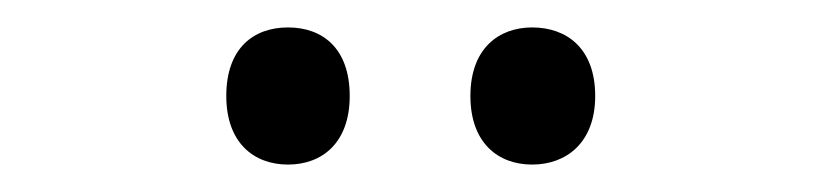

<svg xmlns="http://www.w3.org/2000/svg" viewBox="-20 -746 599 140"><path d="M145 -676C145 -642 165 -626 190 -626C215 -626 235 -642 235 -676C235 -711 215 -726 190 -726C165 -726 145 -711 145 -676ZM323 -676C323 -642 343 -626 368 -626C393 -626 414 -642 414 -676C414 -711 393 -726 368 -726C344 -726 323 -711 323 -676Z"/></svg>

Font: Noto Sans Gurmukhi UI SemiCondensed
Style: Regular
Weight: 400
Width: 4
Designer: Jelle Bosma - Monotype Design Team
Foundry: Monotype Imaging Inc.
Version: Version 2.004